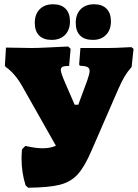

<svg xmlns="http://www.w3.org/2000/svg" viewBox="-20 -872 647 900"><path d="M606 -643 597 -558Q578 -537 564 -513.5Q550 -490 533 -451L409 -166Q377 -91 344.5 -55Q312 -19 260.5 -6Q209 7 112 8L100 -3Q81 -63 81 -129Q81 -144 83 -172L99 -188Q146 -177 180 -177Q217 -177 242 -189L83 -470Q49 -529 7 -558L3 -564L8 -649L128 -647Q155 -647 195 -649Q235 -651 278 -653L300 -654L311 -643L304 -563Q282 -563 273.5 -559Q265 -555 265 -544Q265 -531 284 -487L330 -381H347L389 -495Q400 -526 400 -539Q400 -553 389.5 -558Q379 -563 354 -564L351 -570L357 -647H489Q519 -647 573 -650L596 -651ZM143 -765Q143 -805 166 -828.5Q189 -852 229 -852Q267 -852 287.5 -831Q308 -810 308 -772Q308 -732 285 -708.5Q262 -685 222 -685Q184 -685 163.5 -705.5Q143 -726 143 -765ZM335 -765Q335 -805 358 -828.5Q381 -852 421 -852Q459 -852 479.5 -831Q500 -810 500 -772Q500 -732 477 -708.5Q454 -685 415 -685Q376 -685 355.5 -705.5Q335 -726 335 -765Z"/></svg>

Font: Alegreya SC Black
Style: Regular
Weight: 900
Designer: Juan Pablo del Peral
Foundry: Huerta Tipografica
Version: Version 2.007; ttfautohint (v1.6)